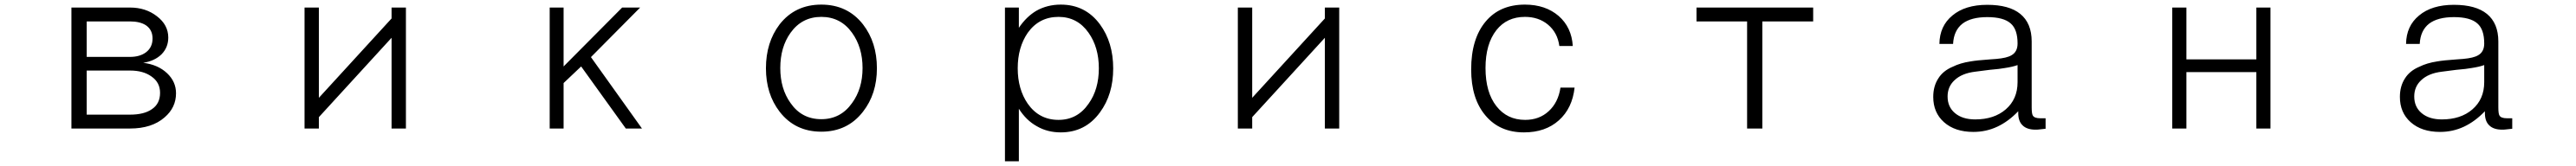

<svg xmlns="http://www.w3.org/2000/svg" viewBox="-20 -551 11040 713"><path d="M286.1 1H537.1Q630.9 1 685.5 -46.9Q734.4 -88.9 734.4 -150.4Q734.4 -200.2 696.3 -236.3Q657.2 -273.4 593.8 -281.2Q643.6 -289.1 672.9 -318.4Q701.2 -347.7 701.2 -389.6Q701.2 -444.3 652.3 -481.4Q604.5 -518.6 537.1 -518.6H286.1ZM537.1 -459Q580.1 -459 605.5 -442.4Q633.8 -422.9 633.8 -385.7Q633.8 -347.7 605.5 -326.2Q579.1 -306.6 537.1 -306.6H351.6V-459ZM351.6 -58.6V-248H537.1Q593.8 -248 628.9 -222.7Q666 -197.3 666 -152.3Q666 -105.5 630.9 -82Q597.7 -58.6 537.1 -58.6Z M1658.2 -518.6V-471.7L1346.7 -130.9V-518.6H1285.2V1H1346.7V-47.9L1658.2 -388.7V1H1719.7V-518.6Z M2335.9 1H2395.5V-194.3L2470.7 -265.6L2662.1 1H2731.4L2512.7 -305.7L2723.6 -518.6H2646.5L2395.5 -265.6V-518.6H2335.9Z M3500 -531.2Q3387.7 -531.2 3321.3 -446.3Q3262.7 -369.1 3262.7 -257.8Q3262.7 -147.5 3321.3 -71.3Q3387.7 14.6 3500 14.6Q3612.3 14.6 3678.7 -71.3Q3738.3 -147.5 3738.3 -257.8Q3738.3 -369.1 3678.7 -446.3Q3612.3 -531.2 3500 -531.2ZM3500 -478.5Q3583 -478.5 3631.8 -410.2Q3676.8 -347.7 3676.8 -258.8Q3676.8 -169.9 3631.8 -108.4Q3583 -39.1 3500 -39.1Q3416 -39.1 3368.2 -108.4Q3324.2 -169.9 3324.2 -258.8Q3324.2 -348.6 3368.2 -410.2Q3417 -478.5 3500 -478.5Z M4287.1 141.6H4346.7V-84Q4377.9 -34.2 4423.8 -8.8Q4468.8 17.6 4526.4 17.6Q4631.8 17.6 4694.3 -68.4Q4751 -145.5 4751 -256.8Q4751 -369.1 4694.3 -446.3Q4631.8 -531.2 4526.4 -531.2Q4468.8 -531.2 4421.9 -504.9Q4378.9 -479.5 4346.7 -431.6V-518.6H4287.1ZM4516.6 -478.5Q4597.7 -478.5 4645.5 -410.2Q4689.5 -347.7 4689.5 -257.8Q4689.5 -167 4645.5 -105.5Q4597.7 -36.1 4516.6 -36.1Q4433.6 -36.1 4384.8 -105.5Q4341.8 -168 4341.8 -257.8Q4341.8 -347.7 4384.8 -410.2Q4433.6 -478.5 4516.6 -478.5Z M5658.2 -518.6V-471.7L5346.7 -130.9V-518.6H5285.2V1H5346.7V-47.9L5658.2 -388.7V1H5719.7V-518.6Z M6668 -174.8Q6658.2 -110.4 6617.2 -73.2Q6577.1 -36.1 6516.6 -36.1Q6439.5 -36.1 6393.6 -94.7Q6346.7 -154.3 6346.7 -258.8Q6346.7 -362.3 6393.6 -421.9Q6438.5 -478.5 6515.6 -478.5Q6574.2 -478.5 6614.3 -445.3Q6655.3 -411.1 6663.1 -353.5H6720.7Q6715.8 -433.6 6660.2 -482.4Q6603.5 -531.2 6515.6 -531.2Q6408.2 -531.2 6347.7 -459Q6285.2 -384.8 6285.2 -252.9Q6285.2 -127 6346.7 -54.7Q6407.2 17.6 6511.7 17.6Q6603.5 17.6 6661.1 -34.2Q6718.8 -85.9 6728.5 -174.8Z M7467.8 1H7533.2V-459H7751V-518.6H7251V-459H7467.8Z M8629.9 -73.2V-65.4Q8629.9 -30.3 8648.4 -12.7Q8667 5.9 8704.1 5.9Q8713.9 5.9 8720.7 4.9Q8733.4 3.9 8747.1 2V-43H8724.6Q8699.2 -43 8692.4 -54.7Q8687.5 -62.5 8687.5 -89.8V-373Q8687.5 -451.2 8638.7 -491.2Q8590.8 -530.3 8497.1 -530.3Q8402.3 -530.3 8347.7 -484.4Q8293 -439.5 8292 -362.3H8350.6Q8353.5 -419.9 8390.6 -449.2Q8427.7 -477.5 8497.1 -477.5Q8567.4 -477.5 8597.7 -450.2Q8627 -424.8 8627 -364.3Q8627 -328.1 8600.6 -313.5Q8581.1 -301.8 8536.1 -297.9L8508.8 -295.9Q8452.1 -292 8424.8 -287.1Q8380.9 -280.3 8349.6 -264.6Q8307.6 -247.1 8287.1 -213.9Q8265.6 -180.7 8265.6 -134.8Q8265.6 -67.4 8311.5 -26.4Q8358.4 15.6 8437.5 15.6Q8492.2 15.6 8540 -6.8Q8587.9 -29.3 8629.9 -73.2ZM8627 -271.5V-198.2Q8627 -125 8576.2 -81.1Q8526.4 -38.1 8445.3 -38.1Q8390.6 -38.1 8358.4 -65.4Q8327.1 -91.8 8327.1 -136.7Q8327.1 -178.7 8356.4 -206.1Q8387.7 -236.3 8446.3 -243.2L8506.8 -251Q8552.7 -254.9 8572.3 -258.8Q8605.5 -263.7 8627 -271.5Z M9290 1H9350.6V-241.2H9650.4V1H9710.9V-518.6H9650.4V-295.9H9350.6V-518.6H9290Z M10629.9 -73.2V-65.4Q10629.9 -30.3 10648.4 -12.7Q10667 5.9 10704.1 5.9Q10713.9 5.9 10720.7 4.9Q10733.4 3.9 10747.1 2V-43H10724.6Q10699.2 -43 10692.4 -54.7Q10687.5 -62.5 10687.5 -89.8V-373Q10687.5 -451.2 10638.7 -491.2Q10590.8 -530.3 10497.1 -530.3Q10402.3 -530.3 10347.7 -484.4Q10293 -439.5 10292 -362.3H10350.6Q10353.5 -419.9 10390.6 -449.2Q10427.7 -477.5 10497.1 -477.5Q10567.4 -477.5 10597.7 -450.2Q10627 -424.8 10627 -364.3Q10627 -328.1 10600.6 -313.5Q10581.1 -301.8 10536.1 -297.9L10508.8 -295.9Q10452.1 -292 10424.8 -287.1Q10380.9 -280.3 10349.6 -264.6Q10307.6 -247.1 10287.1 -213.9Q10265.6 -180.7 10265.6 -134.8Q10265.6 -67.4 10311.5 -26.4Q10358.4 15.6 10437.5 15.6Q10492.2 15.6 10540 -6.8Q10587.9 -29.3 10629.9 -73.2ZM10627 -271.5V-198.2Q10627 -125 10576.2 -81.1Q10526.4 -38.1 10445.3 -38.1Q10390.6 -38.1 10358.4 -65.4Q10327.1 -91.8 10327.1 -136.7Q10327.1 -178.7 10356.4 -206.1Q10387.7 -236.3 10446.3 -243.2L10506.8 -251Q10552.7 -254.9 10572.3 -258.8Q10605.5 -263.7 10627 -271.5Z"/></svg>

Font: DotumChe
Style: Regular
Weight: 400
Monospace: yes
Version: Version 2.21